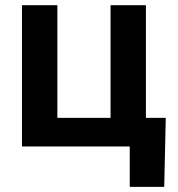

<svg xmlns="http://www.w3.org/2000/svg" viewBox="-20 -566 686 742"><path d="M64.9 0V-545.9H201.7V-110.4H407.2V-545.9H543.9V0ZM481.4 156.2V0H440.4V-110.4H620.6L614.7 156.2Z"/></svg>

Font: Inter Cardless
Style: Bold
Weight: 700
Designer: Rasmus Andersson
Foundry: rsms
Version: Version 4.001;git-9221beed3